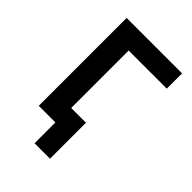

<svg xmlns="http://www.w3.org/2000/svg" viewBox="-196 -603 808 808"><g transform="rotate(45 207.5 -199.5)"><path d="M166 124V0H67V-523H397V-432H170V-90H258V124Z"/></g></svg>

Font: Rising Sun Medium
Style: Regular
Weight: 500
Designer: Matt McInerney, Pablo Impallari, Rodrigo Fuenzalida (Raleway font), Stephen Hutchings (Greek), Cristiano Sobral (main ch
Foundry: The Rising Sun Project Authors
Version: Version 4.327; ttfautohint (v1.8.4.7-5d5b-dirty)